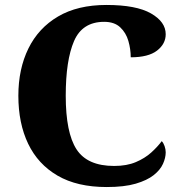

<svg xmlns="http://www.w3.org/2000/svg" viewBox="-20 -744 730 774"><path d="M410 10Q291 10 212 -36Q133 -82 93.5 -164.5Q54 -247 54 -358Q54 -466 94.5 -548.5Q135 -631 214 -677.5Q293 -724 409 -724Q529 -724 588.5 -690Q648 -656 648 -606Q648 -567 613 -540Q578 -513 507 -513Q507 -546 497.5 -579Q488 -612 464.5 -634Q441 -656 400 -656Q312 -656 278.5 -578.5Q245 -501 245 -358Q245 -209 288.5 -142Q332 -75 440 -75Q491 -75 527.5 -90.5Q564 -106 589.5 -129Q615 -152 632 -175Q639 -168 643.5 -155Q648 -142 648 -130Q648 -108 637 -83.5Q626 -59 599.5 -38Q573 -17 527 -3.5Q481 10 410 10Z"/></svg>

Font: Noto Serif Tamil ExtraBold
Style: Regular
Weight: 800
Designer: Indian Type Foundry, Tom Grace, and the Monotype Design Team
Foundry: Monotype Imaging Inc.
Version: Version 2.004; ttfautohint (v1.8.4.7-5d5b)